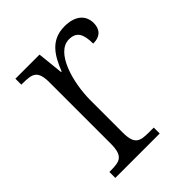

<svg xmlns="http://www.w3.org/2000/svg" viewBox="-161 -638 731 731"><g transform="rotate(-45 204.5 -272.5)"><path d="M36 0H275V-32H250C200 -32 178 -38 178 -103V-275C178 -373 214 -498 284 -498C324 -498 338 -474 338 -421C379 -421 395 -444 395 -475C395 -517 365 -545 307 -545C231 -545 201 -489 178 -431H175L164 -536H34V-504H41C95 -504 116 -497 116 -433V-106C116 -39 94 -32 44 -32H36Z"/></g></svg>

Font: Noto Serif Devanagari SemiCondensed Light
Style: Regular
Weight: 300
Width: 4
Designer: Universal Thirst, Indian Type Foundry and the Monotype Design Team
Foundry: Monotype Imaging Inc.
Version: Version 2.004